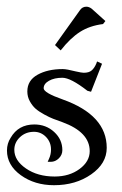

<svg xmlns="http://www.w3.org/2000/svg" viewBox="-37 -461 358 562"><path d="M124 -329.1 197.3 -431.6Q204.1 -441.4 215.8 -441.4Q223.6 -441.4 231.4 -435.5L271.5 -399.4L264.6 -390.6Q225.6 -385.7 197.3 -367.7Q168.9 -349.6 140.6 -313.5ZM-16.6 -20.5Q-16.6 -41 -5.9 -57.6Q16.6 -96.7 63.5 -96.7Q97.7 -96.7 121.6 -74.7Q145.5 -52.7 145.5 -21.5Q145.5 -7.8 135.3 2.4Q125 12.7 111.3 12.7H102.5L106.4 3.9Q112.3 -8.8 112.3 -23.4Q112.3 -44.9 97.7 -60.1Q83 -75.2 62.5 -75.2Q38.1 -75.2 21.5 -59.6Q4.9 -43.9 4.9 -22.5Q4.9 8.8 39.1 32.2Q73.2 55.7 123 55.7Q166 55.7 195.8 33.7Q225.6 11.7 225.6 -18.6Q225.6 -74.2 145.5 -103.5Q128.9 -109.4 118.7 -113.3Q108.4 -117.2 92.3 -126Q76.2 -134.8 66.9 -143.1Q57.6 -151.4 50.3 -164.6Q43 -177.7 43 -193.4Q43 -225.6 72.8 -242.2Q102.5 -258.8 146.5 -258.8Q158.2 -258.8 184.6 -252Q202.1 -248 208 -248Q223.6 -248 231.4 -254.9Q239.3 -261.7 245.1 -275.4L247.1 -281.2L261.7 -274.4L229.5 -192.4L218.8 -195.3Q169.9 -233.4 145.5 -233.4Q122.1 -233.4 106.4 -224.6Q90.8 -215.8 90.8 -202.6Q90.8 -189.5 146.5 -169.9Q275.4 -124 275.4 -28.3Q275.4 17.6 230 49.3Q184.6 81.1 121.1 81.1Q64.5 81.1 23.9 51.8Q-16.6 22.5 -16.6 -20.5Z"/></svg>

Font: Kleymisska
Style: Regular
Weight: 500
Italic angle: -8°
Designer: gluk
Foundry: gluk
Version: Version 0.298